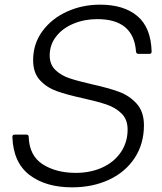

<svg xmlns="http://www.w3.org/2000/svg" viewBox="-20 -793 693 823"><path d="M33 -206Q33 -216 43 -216H93Q103 -216 103 -206Q106 -125 163.5 -88.5Q221 -52 305 -52Q368 -52 418.5 -75Q469 -98 498 -140.5Q527 -183 527 -238Q527 -281 501 -306.5Q475 -332 436.5 -345Q398 -358 335 -372Q266 -387 223 -402.5Q180 -418 151 -449.5Q122 -481 122 -535Q122 -605 161.5 -659Q201 -713 266.5 -743Q332 -773 409 -773Q511 -773 569 -724Q627 -675 630 -572Q630 -562 620 -562H574Q564 -562 563 -572Q553 -711 397 -711Q342 -711 295 -691.5Q248 -672 220.5 -636.5Q193 -601 193 -555Q193 -517 217 -493.5Q241 -470 276.5 -458Q312 -446 373 -432Q445 -416 490 -399.5Q535 -383 566 -348.5Q597 -314 597 -256Q597 -176 557 -115.5Q517 -55 447 -22.5Q377 10 289 10Q176 10 106.5 -43Q37 -96 33 -206Z"/></svg>

Font: Open Sauce Two Light Italic
Style: Regular
Weight: 300
Italic angle: -10°
Designer: Alfredo Marco Pradil
Foundry: Creative Sauce Fz LLC
Version: Version 1.477